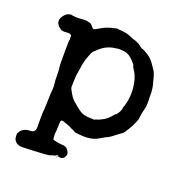

<svg xmlns="http://www.w3.org/2000/svg" viewBox="-113 -542 773 809"><g transform="rotate(20 273.5 -137.5)"><path d="M224 148Q224 148 223 148ZM219 156Q219 155 226 155Q225 156 219 156ZM34 147 33 143Q35 146 34 147ZM358 -422Q369 -420 385 -411Q402 -397 406.5 -397Q411 -397 432.5 -383.5Q454 -370 470 -344Q473 -339 479.5 -330Q486 -321 490.5 -305Q495 -289 496 -284Q497 -279 499.5 -271Q502 -263 503 -251.5Q504 -240 504.5 -236Q505 -232 504.5 -226.5Q504 -221 504.5 -218Q505 -215 505 -202Q506 -176 501.5 -160.5Q497 -145 496 -136Q495 -127 494.5 -126.5Q494 -126 493.5 -118.5Q493 -111 488.5 -101.5Q484 -92 481 -84.5Q478 -77 474 -71Q470 -65 468 -61Q455 -39 449 -35Q443 -31 436 -26Q406 -2 396.5 2Q387 6 377.5 12Q368 18 356 24Q330 36 294.5 34Q259 32 256.5 29Q254 26 247 23.5Q240 21 234 17.5Q228 14 222 12Q216 10 208 7Q188 -2 186 8Q185 11 184.5 31.5Q184 52 183 57Q182 62 182.5 74.5Q183 87 184.5 89.5Q186 92 202 95Q218 98 226 98Q245 98 254.5 112Q264 126 259 136.5Q254 147 249 149Q244 151 242.5 151.5Q241 152 241 152Q241 152 239.5 152Q238 152 237 151.5Q236 151 229.5 151.5Q223 152 214.5 152Q206 152 201 155Q188 160 171.5 160.5Q155 161 145.5 162Q136 163 115 163.5Q94 164 77 165Q53 166 42.5 155.5Q32 145 32 133Q32 121 31.5 121Q31 121 33 116Q46 89 81 89Q100 89 103 70Q103 66 103 30Q103 -6 104 -7.5Q105 -9 105 -18.5Q105 -28 105.5 -28.5Q106 -29 106.5 -58Q107 -87 107.5 -90Q108 -93 109 -103Q110 -123 108.5 -131.5Q107 -140 107 -145Q106 -160 106.5 -165Q107 -170 106 -187Q105 -204 104 -205.5Q103 -207 103 -265Q103 -323 104.5 -325.5Q106 -328 105 -335Q104 -342 105 -343Q106 -344 104 -348Q100 -355 82 -353Q64 -351 56 -356Q22 -379 41 -408Q52 -424 63.5 -427.5Q75 -431 75.5 -430Q76 -429 82 -428.5Q88 -428 94 -427Q100 -426 110 -427Q142 -430 150.5 -427Q159 -424 159.5 -425Q160 -426 163 -424Q170 -419 175.5 -412Q181 -405 185 -405Q189 -405 208.5 -417Q228 -429 254.5 -436Q281 -443 282.5 -441Q284 -439 288.5 -439.5Q293 -440 297 -439.5Q301 -439 314.5 -437Q328 -435 341.5 -428.5Q355 -422 358 -422ZM301 -48Q307 -48 313.5 -47.5Q320 -47 320 -48Q320 -50 327 -51.5Q334 -53 346 -59Q372 -71 391 -97L396 -101Q397 -99 400.5 -105Q404 -111 404 -110Q411 -121 410 -121Q409 -121 411 -124Q416 -134 413 -133V-134Q434 -188 423 -248Q417 -282 400 -305Q397 -310 397 -310.5Q397 -311 395.5 -312.5Q394 -314 395 -316.5Q396 -319 385 -331Q374 -343 369 -347Q352 -361 332.5 -362Q313 -363 312.5 -363Q312 -363 300 -361Q257 -357 224 -323Q216 -315 215.5 -315.5Q215 -316 214 -313Q209 -307 208.5 -304.5Q208 -302 202 -288Q196 -274 192.5 -257.5Q189 -241 188 -231Q187 -221 185.5 -215.5Q184 -210 183.5 -204.5Q183 -199 182.5 -197Q182 -195 181 -168.5Q180 -142 181 -139.5Q182 -137 185.5 -130.5Q189 -124 193 -117Q201 -103 209.5 -94.5Q218 -86 219 -86Q220 -86 228 -78.5Q236 -71 253 -59.5Q270 -48 301 -48ZM230 150Q229 149 226.5 147Q224 145 221 147Q218 149 212 152Q228 150 230 150Z"/></g></svg>

Font: TT2020 Style E
Style: Regular
Weight: 400
Version: Version 00.2